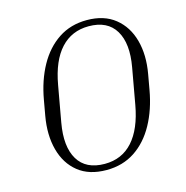

<svg xmlns="http://www.w3.org/2000/svg" viewBox="-104 -788 870 896"><g transform="rotate(-15 331.0 -340.0)"><path d="M605 -372 592 -299Q576 -208 537.5 -138Q499 -68 440 -29Q381 10 303 10Q219 10 166.5 -32Q114 -74 94.5 -146.5Q75 -219 91 -309L104 -382Q120 -473 158.5 -542.5Q197 -612 256 -651Q315 -690 393 -690Q476 -690 529 -647.5Q582 -605 601.5 -533Q621 -461 605 -372ZM541 -422Q561 -533 523 -596.5Q485 -660 394 -660Q312 -660 259 -602.5Q206 -545 186 -432L155 -259Q135 -147 173 -83.5Q211 -20 302 -20Q385 -20 437.5 -78.5Q490 -137 510 -249Z"/></g></svg>

Font: Inria Serif Light
Style: Italic
Weight: 300
Italic angle: -10°
Designer: Black Foundry Team
Foundry: Black Foundry
Version: Version 1.000; ttfautohint (v1.8.3)